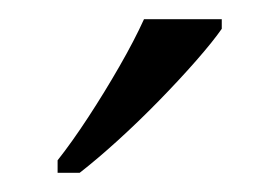

<svg xmlns="http://www.w3.org/2000/svg" viewBox="-20 -786 291 200"><path d="M40 -619Q55 -638 72 -664Q89 -690 104.5 -717Q120 -744 130 -766H211V-756Q202 -743 184.5 -723Q167 -703 145.5 -681Q124 -659 102.5 -639.5Q81 -620 63 -606H40Z"/></svg>

Font: Noto Rashi Hebrew Light
Style: Regular
Weight: 300
Version: Version 1.006